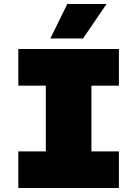

<svg xmlns="http://www.w3.org/2000/svg" viewBox="-20 -944 690 964"><path d="M210 0V-698H439V0ZM72 -698H577V-514H72ZM72 -184H577V0H72ZM233 -751 318 -924H515L397 -751Z"/></svg>

Font: Azeret Mono Thin Black
Style: Regular
Weight: 900
Version: Version 1.002